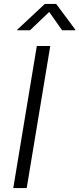

<svg xmlns="http://www.w3.org/2000/svg" viewBox="-20 -963 406 983"><path d="M237.3 -727.5 116.7 0H47.9L168.5 -727.5ZM133.8 -808.1H67.9L68.4 -811L209.5 -942.9H267.6L365.7 -811L365.2 -808.1H297.9L231.9 -901.9Z"/></svg>

Font: Inter 17pt Light
Style: Italic
Weight: 300
Italic angle: -9.3988°
Version: Version 4.001;git-66647c0bb